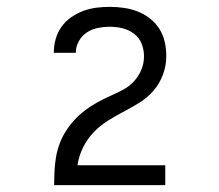

<svg xmlns="http://www.w3.org/2000/svg" viewBox="-20 -863 640 560"><path d="M138 -323V-324Q138 -344 139 -364.5Q140 -385 143.5 -405.5Q147 -426 154.5 -445.5Q162 -465 173 -482Q184 -499 198 -514Q212 -529 228.5 -541.5Q245 -554 263 -564Q281 -574 300 -582.5Q319 -591 337.5 -600.5Q356 -610 370 -625Q384 -640 392 -659Q400 -678 400 -699Q400 -718 393 -735.5Q386 -753 371 -764.5Q356 -776 337.5 -780.5Q319 -785 300 -785Q283 -785 265.5 -781.5Q248 -778 233.5 -768.5Q219 -759 210 -743Q201 -727 201 -710V-709H137V-711Q137 -730 142.5 -749.5Q148 -769 159.5 -785Q171 -801 187.5 -812.5Q204 -824 222.5 -831Q241 -838 261 -840.5Q281 -843 300 -843Q321 -843 341.5 -840Q362 -837 381.5 -829.5Q401 -822 417.5 -809Q434 -796 445 -778.5Q456 -761 460.5 -740.5Q465 -720 465 -699Q465 -672 455.5 -646Q446 -620 428.5 -599.5Q411 -579 388 -564.5Q365 -550 341 -537.5Q317 -525 294 -510.5Q271 -496 252.5 -476.5Q234 -457 222 -432.5Q210 -408 206 -381H462V-323Z"/></svg>

Font: Iosevka Aile Light
Style: Regular
Weight: 300
Designer: Belleve Invis
Foundry: Belleve Invis
Version: Version 27.3.5; ttfautohint (v1.8.4)